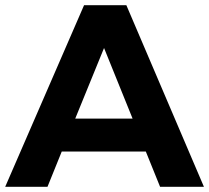

<svg xmlns="http://www.w3.org/2000/svg" viewBox="-23 -720 806 740"><path d="M594 0 539 -136H215L160 0H-3L301 -700H464L763 0ZM267 -263H488L378 -535Z"/></svg>

Font: Montserrat SemiBold
Style: Regular
Weight: 600
Designer: Julieta Ulanovsky
Foundry: Julieta Ulanovsky
Version: Version 6.001